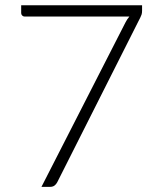

<svg xmlns="http://www.w3.org/2000/svg" viewBox="-20 -728 620 748"><path d="M533.5 -707.5V-686Q533.5 -677.5 531.5 -671.2Q529.5 -665 527 -660.5L203 -18Q199 -10 192.2 -5Q185.5 0 174.5 0H141.5L468.5 -640Q475 -653 484 -663.5H76Q70.5 -663.5 66.5 -667.5Q62.5 -671.5 62.5 -677V-707.5Z"/></svg>

Font: LatoLatin Light
Style: Regular
Weight: 300
Designer: Lukasz Dziedzic with Adam Twardoch and Botio Nikoltchev
Foundry: tyPoland Lukasz Dziedzic
Version: Version 2.015; 2015-08-06; http://www.latofonts.com/